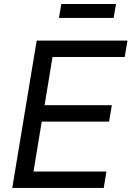

<svg xmlns="http://www.w3.org/2000/svg" viewBox="-20 -928 649 948"><path d="M40.5 0 161.1 -727.5H609.4L595.7 -646.5H239.3L200.2 -408.7H532.2L518.6 -327.6H186L145.5 -81.1H505.4L492.2 0ZM552.7 -908.2 541 -839.4H271L282.7 -908.2Z"/></svg>

Font: Inter 17pt
Style: Italic
Weight: 400
Italic angle: -9.3988°
Version: Version 4.001;git-66647c0bb